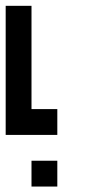

<svg xmlns="http://www.w3.org/2000/svg" viewBox="-20 -475 313 676"><path d="M0 -454.5H90.9V-363.6H0ZM0 -363.6H90.9V-272.7H0ZM0 -272.7H90.9V-181.8H0ZM0 -181.8H90.9V-90.9H0ZM0 -90.9H90.9V0H0ZM90.9 -90.9H181.8V0H90.9ZM90.9 90.9H181.8V181.8H90.9Z"/></svg>

Font: Micro 5
Style: Regular
Weight: 400
Designer: Sarah Cadigan-Fried
Version: Version 1.000; ttfautohint (v1.8.4.7-5d5b)